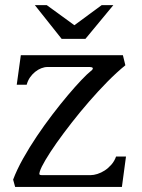

<svg xmlns="http://www.w3.org/2000/svg" viewBox="-20 -736 559 756"><path d="M167 -472.2Q155.3 -472.2 142.6 -467.3Q129.9 -462.4 118.4 -453.1Q106.9 -443.8 98.1 -431.2Q89.4 -418.5 85 -402.3H45.9L62 -518.6H463.9L473.6 -479Q439.9 -451.7 403.3 -414.6Q366.7 -377.4 331.1 -336.4Q295.4 -295.4 262.5 -253.2Q229.5 -210.9 203.1 -173.6Q176.8 -136.2 159.2 -106.4Q141.6 -76.7 136.7 -60.5Q133.8 -51.3 135.7 -48.8Q137.7 -46.4 144.5 -46.4H336.9Q348.6 -46.4 363.5 -51Q378.4 -55.7 392.6 -64.9Q406.7 -74.2 418.7 -87.9Q430.7 -101.6 437 -119.6H476.1L460 0H39.6L31.7 -28.8Q46.4 -67.9 71 -111.8Q95.7 -155.8 125.2 -199.7Q154.8 -243.7 186.5 -285.2Q218.3 -326.7 247.3 -361.1Q276.4 -395.5 300.3 -420.7Q324.2 -445.8 337.9 -456.5Q343.8 -460.9 345 -464.1Q346.2 -467.3 344.7 -469Q343.3 -470.7 339.8 -471.4Q336.4 -472.2 333 -472.2ZM272.9 -636.7 380.4 -715.8H426.3L316.4 -583H222.7L117.2 -715.8H164.1Z"/></svg>

Font: Arian AMU Serif
Style: Regular
Weight: 400
Designer: Ruben Hakobyan (Tarumian)
Foundry: Ruben Hakobyan (Tarumian)
Version: Version 1.002